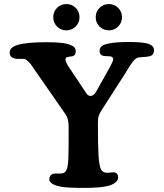

<svg xmlns="http://www.w3.org/2000/svg" viewBox="-20 -919 809 949"><path d="M308.1 -769Q280.8 -769 262 -787.8Q243.2 -806.6 243.2 -834Q243.2 -861.3 262 -880.1Q280.8 -898.9 308.1 -898.9Q335.4 -898.9 354.2 -880.1Q373 -861.3 373 -834Q373 -806.6 354 -787.8Q335 -769 308.1 -769ZM518.1 -769Q490.7 -769 471.9 -787.8Q453.1 -806.6 453.1 -834Q453.1 -861.3 471.9 -880.1Q490.7 -898.9 518.1 -898.9Q545.4 -898.9 564.2 -880.1Q583 -861.3 583 -834Q583 -806.6 564 -787.8Q544.9 -769 518.1 -769ZM456.5 -468.3 503.9 -552.7Q539.6 -615.2 539.6 -624.5Q539.6 -640.1 522 -640.6Q517.6 -641.1 506.6 -641.4Q495.6 -641.6 491.2 -642.6Q483.4 -644 477.8 -649.9Q472.2 -655.8 472.2 -667Q472.2 -682.1 483.2 -691.2Q494.1 -700.2 526.9 -705.8Q559.6 -711.4 617.2 -711.4Q688.5 -711.4 714.8 -701.9Q741.2 -692.4 741.2 -670.9Q741.2 -643.6 714.4 -640.1Q707.5 -638.2 694.1 -637.7Q680.7 -637.2 671.4 -635.7Q661.6 -635.3 654.1 -631.1Q646.5 -627 636 -613.3Q625.5 -599.6 619.6 -590.3Q613.8 -581.1 596.7 -552.7L481.9 -374Q472.2 -359.9 468 -346.4Q463.9 -333 463.9 -308.6Q463.9 -204.1 466.8 -153.6Q469.7 -103 478.5 -83Q484.4 -69.3 502.4 -65.4Q512.2 -64.5 526.4 -66.2Q540.5 -67.9 546.9 -66.9Q564 -62.5 564 -41Q564 -28.3 551.3 -17.8Q538.6 -7.3 519.5 -1.5Q481.9 9.8 393.1 9.8Q304.7 9.8 273.9 2.4Q223.6 -8.8 223.6 -33.7Q223.6 -43 229 -50.5Q234.4 -58.1 243.7 -60.1Q249.5 -61.5 265.1 -61.3Q280.8 -61 290 -62.5Q305.7 -66.9 311 -85Q316.9 -104 318.1 -140.9Q319.3 -177.7 319.3 -272.5Q319.3 -284.7 319.3 -291Q319.3 -331.1 305.7 -351.6L154.3 -569.3Q141.1 -589.4 134.5 -598.4Q127.9 -607.4 117.9 -616.9Q107.9 -626.5 99.6 -627.4Q92.8 -628.4 76.4 -627.9Q60.1 -627.4 54.7 -629.4Q27.8 -634.8 27.8 -658.7Q27.8 -685.1 65.4 -696.3Q107.4 -710.4 211.4 -710.4Q300.8 -710.4 330.6 -695.8Q354.5 -687 354.5 -665Q354.5 -644.5 336.9 -640.6Q335.4 -640.6 327.9 -639.6Q320.3 -638.7 316.4 -637.7Q303.7 -635.7 303.7 -625Q303.7 -611.3 325.2 -580.1L406.7 -458Q415 -444.8 427.7 -444.8Q443.4 -444.8 456.5 -468.3Z"/></svg>

Font: Cooper* SemiBold
Style: Regular
Weight: 600
Designer: Owen Earl
Foundry: indestructible type*
Version: Version 0.001